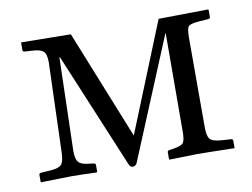

<svg xmlns="http://www.w3.org/2000/svg" viewBox="-56 -508 772 589"><g transform="rotate(-10 330.0 -213.5)"><path d="M43 -431.2 196.8 -429.2 333 -89.8 470.2 -429.2 624 -431.2 626 -429.2V-407.2Q626 -402.3 620.1 -401.9L591.8 -399.9Q564.5 -397.9 558.1 -391.4Q551.8 -384.8 551.8 -356.9V-76.2Q551.8 -49.8 559.6 -40.3Q567.4 -30.8 595.2 -28.8L625 -26.9Q630.9 -26.4 630.9 -21V0L629.9 2Q543 0 513.2 0L428.2 2L426.8 0V-21Q426.8 -25.9 432.1 -26.9L444.8 -28.8Q470.7 -32.7 476.8 -40.8Q482.9 -48.8 482.9 -76.2L483.9 -381.8H482.9L327.1 -5.9Q322.8 3.9 313 3.9Q306.2 3.9 301.8 -5.9L151.9 -365.2H149.9L142.1 -75.2Q142.1 -50.3 149.9 -41Q157.7 -31.2 180.2 -28.8L196.8 -26.9Q203.1 -25.9 203.1 -21V0L201.2 2Q151.9 0 122.1 0L27.8 2L26.9 0V-22Q26.9 -25.9 33.2 -26.9L63 -28.8Q88.9 -30.8 96.9 -39.6Q105 -48.3 106 -75.2L115.2 -356.9Q115.2 -381.8 106.4 -390.1Q97.7 -398.4 76.2 -399.9L46.9 -401.9Q42 -402.3 42 -407.2V-429.2Z"/></g></svg>

Font: Linux Libertine G
Style: Regular
Weight: 400
Designer: Philipp H. Poll
Foundry: Philipp H. Poll
Version: Version 4.7.5